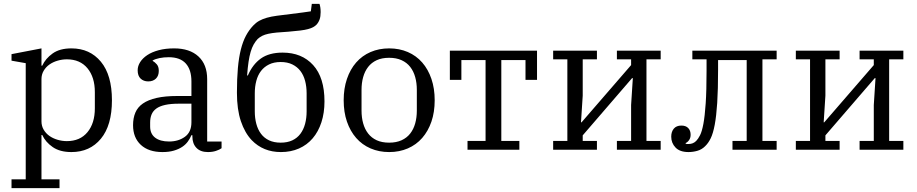

<svg xmlns="http://www.w3.org/2000/svg" viewBox="-20 -780 4775 1000"><path d="M40 154H114V-451L40 -464V-498L196 -528V-438H200Q217 -475 254 -501.5Q291 -528 352 -528Q448 -528 505.5 -458.5Q563 -389 563 -258Q563 -127 505.5 -57.5Q448 12 352 12Q292 12 254.5 -14Q217 -40 200 -77H196V154H290V200H40ZM328 -45Q397 -45 435.5 -91.5Q474 -138 474 -216V-300Q474 -378 435.5 -424.5Q397 -471 328 -471Q304 -471 280 -464Q256 -457 237.5 -444Q219 -431 207.5 -411.5Q196 -392 196 -368V-148Q196 -124 207.5 -104.5Q219 -85 237.5 -72Q256 -59 280 -52Q304 -45 328 -45Z M826 12Q754 12 713.5 -25.5Q673 -63 673 -128Q673 -165 685 -193.5Q697 -222 724.5 -241Q752 -260 796 -270Q840 -280 903 -280H977V-356Q977 -417 947.5 -449.5Q918 -482 859 -482Q833 -482 811 -477.5Q789 -473 775 -465V-463Q786 -457 796.5 -445Q807 -433 807 -411Q807 -385 792 -370.5Q777 -356 752 -356Q728 -356 712.5 -370.5Q697 -385 697 -414Q697 -436 710 -456.5Q723 -477 747 -493Q771 -509 806.5 -518.5Q842 -528 887 -528Q968 -528 1013.5 -486Q1059 -444 1059 -368V-43H1134V-8Q1123 0 1104.5 6Q1086 12 1063 12Q1024 12 1003 -10Q982 -32 982 -69V-76H977Q970 -59 958.5 -43Q947 -27 929 -15Q911 -3 885.5 4.5Q860 12 826 12ZM861 -43Q909 -43 943 -67.5Q977 -92 977 -143V-240H912Q869 -240 840 -233.5Q811 -227 794 -214.5Q777 -202 769.5 -184Q762 -166 762 -142V-121Q762 -83 788 -63Q814 -43 861 -43Z M1443 12Q1351 12 1291 -50Q1255 -88 1234.5 -149Q1214 -210 1214 -297Q1214 -370 1219 -425.5Q1224 -481 1234.5 -522.5Q1245 -564 1261 -594Q1277 -624 1299 -647Q1313 -662 1330 -671.5Q1347 -681 1369.5 -687.5Q1392 -694 1422.5 -698Q1453 -702 1494 -707Q1532 -712 1557 -715Q1582 -718 1599 -721L1604 -760H1644Q1650 -742 1650 -717Q1650 -694 1644.5 -678.5Q1639 -663 1628 -651Q1621 -644 1611 -638.5Q1601 -633 1584.5 -628.5Q1568 -624 1543.5 -621Q1519 -618 1483 -615Q1447 -613 1421.5 -610.5Q1396 -608 1377.5 -604Q1359 -600 1346 -593.5Q1333 -587 1322 -577Q1310 -564 1301 -548Q1292 -532 1285.5 -510Q1279 -488 1274.5 -458Q1270 -428 1267 -387H1271Q1296 -445 1339 -475.5Q1382 -506 1452 -506Q1552 -506 1611 -441Q1670 -376 1670 -252Q1670 -192 1654 -143Q1638 -94 1608.5 -59.5Q1579 -25 1537 -6.5Q1495 12 1443 12ZM1442 -37Q1477 -37 1502.5 -49Q1528 -61 1544.5 -83Q1561 -105 1569 -135Q1577 -165 1577 -200V-294Q1577 -329 1569 -359Q1561 -389 1544.5 -410.5Q1528 -432 1502.5 -444.5Q1477 -457 1442 -457Q1407 -457 1381.5 -444.5Q1356 -432 1339.5 -410.5Q1323 -389 1315 -359Q1307 -329 1307 -294V-200Q1307 -165 1315 -135Q1323 -105 1339.5 -83Q1356 -61 1381.5 -49Q1407 -37 1442 -37Z M2007 -37Q2044 -37 2071.5 -49.5Q2099 -62 2116.5 -84.5Q2134 -107 2142.5 -137.5Q2151 -168 2151 -204V-312Q2151 -348 2142.5 -378.5Q2134 -409 2116.5 -431.5Q2099 -454 2071.5 -466.5Q2044 -479 2007 -479Q1969 -479 1942 -466.5Q1915 -454 1897.5 -431.5Q1880 -409 1871.5 -378.5Q1863 -348 1863 -312V-204Q1863 -168 1871.5 -137.5Q1880 -107 1897.5 -84.5Q1915 -62 1942 -49.5Q1969 -37 2007 -37ZM2007 12Q1954 12 1910 -7Q1866 -26 1835 -61.5Q1804 -97 1787 -146.5Q1770 -196 1770 -258Q1770 -319 1787 -369Q1804 -419 1835 -454.5Q1866 -490 1910 -509Q1954 -528 2007 -528Q2060 -528 2104 -509Q2148 -490 2179 -454.5Q2210 -419 2227 -369Q2244 -319 2244 -258Q2244 -196 2227 -146.5Q2210 -97 2179 -61.5Q2148 -26 2104 -7Q2060 12 2007 12Z M2415 -46H2509V-467H2383V-364H2323V-516H2777V-364H2717V-467H2591V-46H2685V0H2415Z M2861 -46H2935V-471H2861V-516H3089V-471H3015V-282L3006 -143H3009L3267 -441V-471H3193V-516H3421V-471H3347V-46H3421V0H3193V-46H3267V-233L3276 -373H3272L3015 -75V-46H3089V0H2861Z M3566 12Q3521 12 3498.5 -11.5Q3476 -35 3476 -68Q3476 -94 3489.5 -110Q3503 -126 3529 -126Q3552 -126 3564.5 -113Q3577 -100 3577 -78Q3577 -62 3569 -50.5Q3561 -39 3551 -35V-32Q3554 -30 3558.5 -30Q3563 -30 3567 -30Q3590 -30 3606 -46Q3616 -56 3626 -75.5Q3636 -95 3643.5 -135Q3651 -175 3655.5 -241.5Q3660 -308 3660 -412V-471H3586V-516H4025V-471H3951V-46H4025V0H3795V-46H3869V-467H3720V-417Q3720 -313 3715.5 -244Q3711 -175 3702.5 -130Q3694 -85 3681.5 -59.5Q3669 -34 3652 -18Q3635 -1 3612 5.5Q3589 12 3566 12Z M4125 -46H4199V-471H4125V-516H4353V-471H4279V-282L4270 -143H4273L4531 -441V-471H4457V-516H4685V-471H4611V-46H4685V0H4457V-46H4531V-233L4540 -373H4536L4279 -75V-46H4353V0H4125Z"/></svg>

Font: IBM Plex Serif
Style: Regular
Weight: 400
Designer: Mike Abbink, Paul van der Laan, Pieter van Rosmalen
Foundry: Bold Monday
Version: Version 3.001